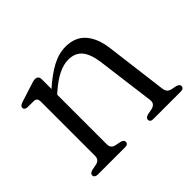

<svg xmlns="http://www.w3.org/2000/svg" viewBox="-110 -631 793 793"><g transform="rotate(-45 287.0 -234.0)"><path d="M177.5 -442V-63Q177.5 -50 183.2 -43.2Q189 -36.5 200 -34L225 -29Q240.5 -24.5 240.5 -14Q240.5 0 222 0H62.5Q54 0 49 -3.8Q44 -7.5 44 -14Q44 -20 48.2 -23.5Q52.5 -27 60.5 -29.5L86.5 -34.5Q97.5 -37 103.5 -43.8Q109.5 -50.5 109.5 -63V-379.5Q109.5 -390.5 105.2 -395.5Q101 -400.5 92.5 -401.5L52 -402Q44.5 -403 40.8 -406.5Q37 -410 37 -415Q37 -420.5 41 -424.5Q45 -428.5 54 -431.5L124.5 -454Q136 -458 144 -460.2Q152 -462.5 158 -462.5Q167.5 -462.5 172.5 -457.2Q177.5 -452 177.5 -442ZM165.5 -341 148 -359 171.5 -380Q221.5 -425 262 -446.5Q302.5 -468 342 -468Q398 -468 429 -432.5Q460 -397 468 -333.5L502 -64.5Q503.5 -51.5 509.2 -44.2Q515 -37 526.5 -34L550 -29.5Q557.5 -27 561.8 -23.5Q566 -20 566 -14Q566 -7.5 561.5 -3.8Q557 0 547.5 0H387Q369 0 369 -14Q369 -24.5 384.5 -29L410.5 -34Q422 -36.5 428.5 -44Q435 -51.5 433.5 -64.5L400.5 -319Q393.5 -371.5 372.5 -396.8Q351.5 -422 311.5 -422Q285 -422 254.2 -407.2Q223.5 -392.5 186.5 -360Z"/></g></svg>

Font: Fraunces 48pt Soft Wonky Light
Style: Regular
Weight: 300
Version: Version 1.000;[b76b70a41]